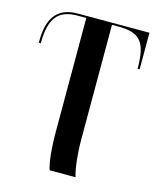

<svg xmlns="http://www.w3.org/2000/svg" viewBox="-116 -618 775 939"><g transform="rotate(15 272.0 -148.0)"><path d="M226 240H357C347 214 336 136 336 58V-526H367C472 -526 507 -491 512 -380L513 -351H523V-536H160C72 -536 13 -491 13 -357V-349H23C23 -478 66 -526 163 -526H206V46C206 135 214 210 226 240Z"/></g></svg>

Font: Noto Serif Display SemiBold
Style: Regular
Weight: 600
Designer: Monotype Design Team
Foundry: Monotype Imaging Inc.
Version: Version 2.009